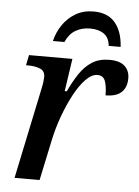

<svg xmlns="http://www.w3.org/2000/svg" viewBox="-53 -791 603 833"><g transform="rotate(5 248.0 -374.5)"><path d="M126 -401Q129 -415 130.5 -428Q132 -441 132 -447Q132 -474 109.5 -482.5Q87 -491 60 -491H49L58 -536H247L226 -394H235Q255 -437 278 -471.5Q301 -506 332 -526Q363 -546 408 -546Q453 -546 474.5 -526Q496 -506 496 -473Q496 -434 473.5 -412.5Q451 -391 404 -391Q404 -430 395.5 -453Q387 -476 362 -476Q337 -476 311 -449.5Q285 -423 261.5 -379Q238 -335 219 -283Q200 -231 189 -179L151 0H42ZM156 -606Q165 -644 187 -676.5Q209 -709 243 -729Q277 -749 321 -749Q383 -749 415 -711Q447 -673 451 -606H399Q396 -641 373 -657.5Q350 -674 313 -674Q277 -674 249.5 -658Q222 -642 206 -606Z"/></g></svg>

Font: Noto Serif Medium
Style: Italic
Weight: 500
Italic angle: -12°
Designer: Monotype Design Team
Foundry: Monotype Imaging Inc.
Version: Version 2.014; ttfautohint (v1.8.4.7-5d5b)